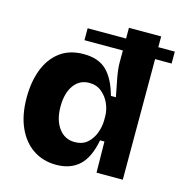

<svg xmlns="http://www.w3.org/2000/svg" viewBox="-108 -819 887 932"><g transform="rotate(15 335.5 -353.0)"><path d="M256 14Q190 14 140 -19.5Q90 -53 62 -115.5Q34 -178 34 -265Q34 -345 58 -407Q82 -469 129.5 -504.5Q177 -540 248 -540Q323 -540 364 -499.5Q405 -459 427 -378H452Q442 -427 434 -471Q426 -515 426 -545V-606H233V-666H426V-720H588V-666H671V-606H588V0H456L454 -156H432Q415 -66 371 -26Q327 14 256 14ZM314 -116Q355 -116 379.5 -139Q404 -162 415 -194Q426 -226 426 -254V-275Q426 -306 412.5 -337.5Q399 -369 373 -390.5Q347 -412 310 -412Q261 -412 232.5 -372Q204 -332 204 -265Q204 -198 234 -157Q264 -116 314 -116Z"/></g></svg>

Font: Bricolage Grotesque 12pt ExtraBold
Style: Regular
Weight: 800
Designer: Mathieu Triay
Foundry: Atelier Triay
Version: Version 1.001; ttfautohint (v1.8.4.7-5d5b);gftools[0.9.33.de